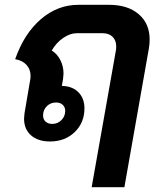

<svg xmlns="http://www.w3.org/2000/svg" viewBox="-20 -578 678 798"><path d="M602 -414Q602 -396 599 -378L497 200H361L462 -370Q463 -375 463 -385Q463 -410 448 -425Q433 -440 406 -440H299Q272 -440 243 -420.5Q214 -401 195 -368Q218 -354 231 -328Q244 -302 244 -272Q244 -265 242 -249L237 -221Q281 -220 306 -194.5Q331 -169 331 -128Q331 -68 290.5 -29Q250 10 188 10Q138 10 109 -15.5Q80 -41 80 -85Q80 -92 82 -108L106 -249Q107 -254 107 -263Q107 -290 90 -308.5Q73 -327 43 -332Q80 -438 149.5 -498Q219 -558 306 -558H433Q511 -558 556.5 -519Q602 -480 602 -414ZM213 -152Q190 -152 174.5 -136.5Q159 -121 159 -98Q159 -82 169.5 -72.5Q180 -63 197 -63Q220 -63 235.5 -79Q251 -95 251 -117Q251 -133 240.5 -142.5Q230 -152 213 -152Z"/></svg>

Font: Bai Jamjuree
Style: Bold Italic
Weight: 700
Italic angle: -10°
Designer: Katatrad Aksorn Co.,Ltd.
Foundry: Cadson Demak Co.,Ltd.
Version: Version 1.000; ttfautohint (v1.6)